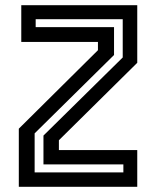

<svg xmlns="http://www.w3.org/2000/svg" viewBox="-20 -720 602 740"><path d="M113.5 -55.5H455.5V-86.5H147.5V-197.5L453 -498.5V-646H117.5V-615.5H419.5V-508L113.5 -206ZM52.5 0V-224L357.5 -526.5V-558.5H62V-700H509V-478L207 -179.5V-141.5H509V0Z"/></svg>

Font: Tourney SemiBold
Style: Regular
Weight: 600
Version: Version 1.015